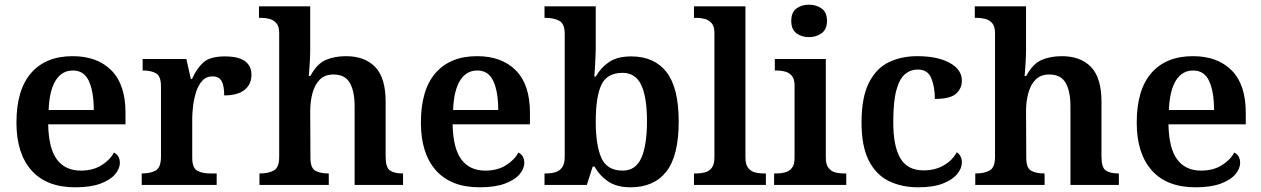

<svg xmlns="http://www.w3.org/2000/svg" viewBox="-20 -787 5366 817"><path d="M300 10Q178 10 114 -62Q50 -134 50 -265Q50 -405 112.5 -476.5Q175 -548 289 -548Q394 -548 454 -487.5Q514 -427 514 -308V-258H185Q187 -155 222.5 -108Q258 -61 324 -61Q375 -61 411.5 -83.5Q448 -106 465 -138Q490 -125 490 -94Q490 -69 469.5 -45Q449 -21 407 -5.5Q365 10 300 10ZM379 -319Q379 -396 358.5 -441.5Q338 -487 290 -487Q243 -487 216.5 -444Q190 -401 187 -319Z M583 0V-49H586Q620 -49 642.5 -61.5Q665 -74 665 -121V-419Q665 -463 644 -475Q623 -487 590 -487H587V-536H773L792 -451H797Q817 -496 845.5 -521.5Q874 -547 937 -547Q994 -547 1022 -527Q1050 -507 1050 -469Q1050 -428 1020.5 -404.5Q991 -381 934 -381Q934 -422 923 -442Q912 -462 884 -462Q857 -462 840 -442.5Q823 -423 814 -394Q805 -365 801.5 -335Q798 -305 798 -284V-116Q798 -72 819.5 -60.5Q841 -49 872 -49H902V0Z M1084 0V-49H1088Q1122 -49 1145 -61.5Q1168 -74 1168 -119V-647Q1168 -675 1156 -688.5Q1144 -702 1127 -706.5Q1110 -711 1093 -711H1082V-760H1300V-577Q1300 -553 1298.5 -527Q1297 -501 1295.5 -482.5Q1294 -464 1294 -464H1301Q1329 -516 1366.5 -532Q1404 -548 1452 -548Q1532 -548 1576.5 -502Q1621 -456 1621 -354V-121Q1621 -74 1639.5 -61.5Q1658 -49 1692 -49H1695V0H1489V-334Q1489 -399 1468.5 -434.5Q1448 -470 1399 -470Q1363 -470 1341.5 -449Q1320 -428 1310 -392Q1300 -356 1300 -313L1301 -115Q1301 -72 1322 -60.5Q1343 -49 1376 -49H1379V0Z M2021 10Q1899 10 1835 -62Q1771 -134 1771 -265Q1771 -405 1833.5 -476.5Q1896 -548 2010 -548Q2115 -548 2175 -487.5Q2235 -427 2235 -308V-258H1906Q1908 -155 1943.5 -108Q1979 -61 2045 -61Q2096 -61 2132.5 -83.5Q2169 -106 2186 -138Q2211 -125 2211 -94Q2211 -69 2190.5 -45Q2170 -21 2128 -5.5Q2086 10 2021 10ZM2100 -319Q2100 -396 2079.5 -441.5Q2059 -487 2011 -487Q1964 -487 1937.5 -444Q1911 -401 1908 -319Z M2663 10Q2605 10 2568.5 -14.5Q2532 -39 2510 -78H2502L2477 0H2297V-49H2305Q2325 -49 2342.5 -54Q2360 -59 2371.5 -74Q2383 -89 2383 -120V-643Q2383 -687 2359 -699Q2335 -711 2303 -711H2297V-760H2515V-585Q2515 -569 2514 -545Q2513 -521 2511.5 -497.5Q2510 -474 2509 -461H2515Q2537 -500 2572.5 -523.5Q2608 -547 2666 -547Q2764 -547 2816 -480.5Q2868 -414 2868 -270Q2868 -124 2815.5 -57Q2763 10 2663 10ZM2630 -61Q2685 -61 2709 -115Q2733 -169 2733 -271Q2733 -374 2708.5 -425.5Q2684 -477 2629 -477Q2563 -477 2539 -426Q2515 -375 2515 -270Q2515 -169 2539 -115Q2563 -61 2630 -61Z M2933 0V-49H2945Q2962 -49 2979.5 -53.5Q2997 -58 3008.5 -72.5Q3020 -87 3020 -117V-647Q3020 -675 3008 -688.5Q2996 -702 2979 -706.5Q2962 -711 2945 -711H2933V-760H3152V-117Q3152 -87 3163.5 -72.5Q3175 -58 3192.5 -53.5Q3210 -49 3227 -49H3239V0Z M3423 -629Q3391 -629 3369 -645.5Q3347 -662 3347 -698Q3347 -735 3369 -751Q3391 -767 3423 -767Q3453 -767 3476 -751Q3499 -735 3499 -698Q3499 -662 3476 -645.5Q3453 -629 3423 -629ZM3274 0V-49H3286Q3303 -49 3320.5 -53.5Q3338 -58 3349.5 -72Q3361 -86 3361 -115V-423Q3361 -451 3349.5 -464.5Q3338 -478 3320.5 -482.5Q3303 -487 3286 -487H3277V-536H3494V-117Q3494 -87 3505.5 -72.5Q3517 -58 3534 -53.5Q3551 -49 3568 -49H3581V0Z M3887 10Q3816 10 3761.5 -17Q3707 -44 3676.5 -104.5Q3646 -165 3646 -266Q3646 -373 3677.5 -435Q3709 -497 3762.5 -522.5Q3816 -548 3883 -548Q3969 -548 4021 -519.5Q4073 -491 4073 -444Q4073 -411 4048.5 -388.5Q4024 -366 3958 -366Q3958 -417 3943 -454Q3928 -491 3886 -491Q3854 -491 3830.5 -471Q3807 -451 3794 -402.5Q3781 -354 3781 -267Q3781 -164 3811.5 -113Q3842 -62 3910 -62Q3960 -62 3997 -84Q4034 -106 4051 -139Q4073 -125 4073 -95Q4073 -71 4053 -46.5Q4033 -22 3992 -6Q3951 10 3887 10Z M4130 0V-49H4134Q4168 -49 4191 -61.5Q4214 -74 4214 -119V-647Q4214 -675 4202 -688.5Q4190 -702 4173 -706.5Q4156 -711 4139 -711H4128V-760H4346V-577Q4346 -553 4344.5 -527Q4343 -501 4341.5 -482.5Q4340 -464 4340 -464H4347Q4375 -516 4412.5 -532Q4450 -548 4498 -548Q4578 -548 4622.5 -502Q4667 -456 4667 -354V-121Q4667 -74 4685.5 -61.5Q4704 -49 4738 -49H4741V0H4535V-334Q4535 -399 4514.5 -434.5Q4494 -470 4445 -470Q4409 -470 4387.5 -449Q4366 -428 4356 -392Q4346 -356 4346 -313L4347 -115Q4347 -72 4368 -60.5Q4389 -49 4422 -49H4425V0Z M5067 10Q4945 10 4881 -62Q4817 -134 4817 -265Q4817 -405 4879.5 -476.5Q4942 -548 5056 -548Q5161 -548 5221 -487.5Q5281 -427 5281 -308V-258H4952Q4954 -155 4989.5 -108Q5025 -61 5091 -61Q5142 -61 5178.5 -83.5Q5215 -106 5232 -138Q5257 -125 5257 -94Q5257 -69 5236.5 -45Q5216 -21 5174 -5.5Q5132 10 5067 10ZM5146 -319Q5146 -396 5125.5 -441.5Q5105 -487 5057 -487Q5010 -487 4983.5 -444Q4957 -401 4954 -319Z"/></svg>

Font: Noto Serif Tibetan SemiBold
Style: Regular
Weight: 600
Designer: Monotype Design Team
Foundry: Monotype Imaging Inc.
Version: Version 2.103; ttfautohint (v1.8.4.7-5d5b)